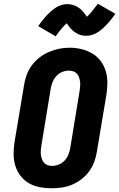

<svg xmlns="http://www.w3.org/2000/svg" viewBox="-20 -1002 640 1030"><path d="M256 8Q224 8 192.5 2Q161 -4 134.5 -19.5Q108 -35 89.5 -59.5Q71 -84 62 -113.5Q53 -143 53 -175.5Q53 -208 58 -240L109 -545Q113 -573 123 -600Q133 -627 150.5 -651Q168 -675 192 -693.5Q216 -712 243 -723.5Q270 -735 297.5 -740.5Q325 -746 354 -746Q386 -746 417 -738.5Q448 -731 474.5 -715.5Q501 -700 519.5 -675.5Q538 -651 547 -621.5Q556 -592 556 -559.5Q556 -527 551 -495L500 -190Q496 -162 486 -135Q476 -108 459 -84Q442 -60 418 -41.5Q394 -23 367 -11.5Q340 0 312 4Q284 8 256 8ZM259 -112Q277 -112 295.5 -119.5Q314 -127 327 -141Q340 -155 347 -173Q354 -191 357 -209L407 -514Q409 -527 410 -539.5Q411 -552 409.5 -564Q408 -576 404 -587.5Q400 -599 392 -607.5Q384 -616 372.5 -619.5Q361 -623 348 -623Q330 -623 312.5 -615.5Q295 -608 282 -593.5Q269 -579 262 -561.5Q255 -544 252 -526L202 -221Q200 -208 199 -195.5Q198 -183 199.5 -171Q201 -159 205 -148Q209 -137 216.5 -128.5Q224 -120 235.5 -116Q247 -112 259 -112ZM279 -807 185 -862Q194 -875 203 -886.5Q212 -898 220 -907.5Q228 -917 236.5 -925.5Q245 -934 253 -941Q261 -948 272 -956Q283 -964 294 -969Q305 -974 317.5 -977Q330 -980 342 -980Q347 -980 353 -979Q359 -978 364.5 -977Q370 -976 375.5 -974Q381 -972 386 -970Q391 -968 395.5 -965Q400 -962 404 -959.5Q408 -957 413 -952.5Q418 -948 421.5 -944Q425 -940 428.5 -936Q432 -932 434.5 -928.5Q437 -925 440 -921Q443 -917 446 -912Q454 -919 459.5 -925Q465 -931 472 -939.5Q479 -948 487 -958.5Q495 -969 505 -982L599 -928Q590 -915 581 -903.5Q572 -892 563.5 -882.5Q555 -873 547 -864.5Q539 -856 531 -849Q523 -842 512 -834Q501 -826 490 -821Q479 -816 466.5 -813Q454 -810 442 -810Q436 -810 430.5 -810.5Q425 -811 419.5 -812.5Q414 -814 408.5 -815.5Q403 -817 398 -819.5Q393 -822 388.5 -825Q384 -828 380 -830.5Q376 -833 371 -837.5Q366 -842 362 -846Q358 -850 355 -854Q352 -858 349.5 -861.5Q347 -865 343.5 -869.5Q340 -874 337 -877Q330 -870 324.5 -864.5Q319 -859 312 -850.5Q305 -842 296.5 -831.5Q288 -821 279 -807Z"/></svg>

Font: Iosevka Slab HvExObl
Style: Regular
Weight: 900
Width: 7
Italic angle: -9°
Monospace: yes
Designer: Belleve Invis
Foundry: Belleve Invis
Version: Version 11.1.1; ttfautohint (v1.8.3)